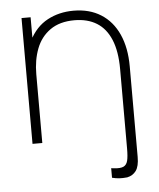

<svg xmlns="http://www.w3.org/2000/svg" viewBox="-52 -597 678 821"><g transform="rotate(-5 286.5 -186.5)"><path d="M396 174V133L409 134.5Q436 137.5 449 131.2Q462 125 466.5 107.5Q471 90 471 55V-1H513V95Q513 135 499.2 154Q485.5 173 461 178Q441 180 426.5 179Q412 178 396 174ZM294 -511Q231 -511 190.2 -482.2Q149.5 -453.5 130.8 -404.8Q112 -356 112 -295L73 -294Q73 -382.5 102.5 -440.5Q132 -498.5 181.8 -525.2Q231.5 -552 294 -552Q362 -552 411.2 -521Q460.5 -490 486.8 -431.8Q513 -373.5 513 -294V0H471V-286Q471 -362 450.2 -412Q429.5 -462 390 -486.5Q350.5 -511 294 -511ZM70 -540H109V-430H112V0H70Z"/></g></svg>

Font: Tap Sans
Style: Regular
Weight: 400
Designer: Tap Payments
Foundry: Tap Payments
Version: Version 1.001;Glyphs 3.1.2 (3151)